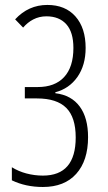

<svg xmlns="http://www.w3.org/2000/svg" viewBox="-20 -744 437 774"><path d="M335 -190.9Q335 -96.2 287.1 -43Q239.7 9.8 152.8 9.8Q83.5 9.8 27.8 -17.1V-69.8Q54.7 -53.2 85.9 -44.9Q119.1 -36.1 152.8 -36.1Q285.2 -36.1 285.2 -189.9Q285.2 -271 247.1 -309.1Q209 -347.2 128.9 -347.2H80.1V-393.1H131.8Q201.2 -393.1 238.3 -433.1Q275.9 -473.6 275.9 -550.8Q275.9 -614.7 247.1 -646.5Q218.3 -678.2 167 -678.2Q138.2 -678.2 113.8 -665.5Q91.3 -653.8 73.2 -632.8L41 -666Q94.7 -724.1 170.9 -724.1Q243.2 -724.1 284.2 -677.7Q325.2 -631.3 325.2 -550.8Q325.2 -481 292 -433.6Q258.8 -386.7 203.1 -372.1V-368.2Q268.1 -360.4 301.8 -314Q335 -268.6 335 -190.9Z"/></svg>

Font: Germano
Style: Regular
Weight: 300
Width: 3
Foundry: Ascender Corporation
Version: Version 1.10; ttfautohint (v1.5)